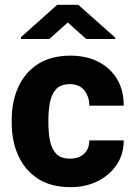

<svg xmlns="http://www.w3.org/2000/svg" viewBox="-20 -770 561 800"><path d="M271.5 -108.9Q308.1 -108.9 330.1 -129.2Q352.1 -149.4 352.1 -185.1H495.6Q495.6 -127.4 466.1 -83.5Q436.5 -39.6 386.7 -14.9Q336.9 9.8 274.4 9.8Q192.4 9.8 137.9 -25.6Q83.5 -61 56.2 -121.6Q28.8 -182.1 28.8 -257.8V-270.5Q28.8 -346.2 55.9 -406.7Q83 -467.3 137.7 -502.7Q192.4 -538.1 273.9 -538.1Q339.4 -538.1 389.2 -512.9Q439 -487.8 467.3 -441.2Q495.6 -394.5 495.6 -329.6H352.1Q352.1 -367.2 331.5 -393.3Q311 -419.4 270.5 -419.4Q233.4 -419.4 214.1 -398.7Q194.8 -377.9 188.2 -344Q181.6 -310.1 181.6 -270.5V-257.8Q181.6 -217.8 188.2 -183.8Q194.8 -149.9 214.1 -129.4Q233.4 -108.9 271.5 -108.9ZM306.2 -750 460 -613.3V-607.4H339.4L262.2 -676.3L185.5 -607.4H67.4V-615.2L218.3 -750Z"/></svg>

Font: Vazirmatn RD ExtraBold
Style: Regular
Weight: 800
Designer: Saber Rastikerdar
Foundry: Saber Rastikerdar
Version: Version 32.102